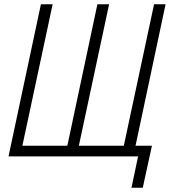

<svg xmlns="http://www.w3.org/2000/svg" viewBox="-20 -734 797 901"><path d="M597 147H650L693 -50H616L757 -714H703L561 -50H350L492 -714H437L296 -50H85L227 -714H172L20 0H628Z"/></svg>

Font: Noto Sans Condensed Light
Style: Italic
Weight: 300
Width: 3
Italic angle: -12°
Designer: Monotype Design Team
Foundry: Monotype Imaging Inc.
Version: Version 2.013